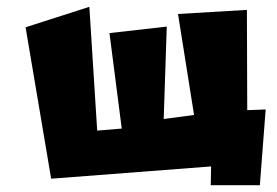

<svg xmlns="http://www.w3.org/2000/svg" viewBox="-20 -543 813 563"><path d="M55 -463 130 -19 599 -55 598 0H742L759 -222L705 -220L704 -514L502 -502L549 -206L460 -194L469 -465L301 -446L337 -166L265 -160L242 -523Z"/></svg>

Font: Super Mario
Style: Regular
Weight: 400
Version: Version 1.0